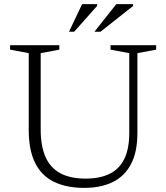

<svg xmlns="http://www.w3.org/2000/svg" viewBox="-20 -902 808 932"><path d="M607.5 -258V-644L516.5 -661V-682.5H738V-661L647 -644V-256.5Q647 -165 616.2 -106Q585.5 -47 527.8 -18.5Q470 10 389.5 10Q301.5 10 241.2 -19.8Q181 -49.5 150.2 -111.8Q119.5 -174 119.5 -270.5V-644L29 -661V-682.5H268V-661L177.5 -644V-274Q177.5 -193 201 -140Q224.5 -87 273 -61Q321.5 -35 395.5 -35Q464 -35 511.2 -57.8Q558.5 -80.5 583 -129.8Q607.5 -179 607.5 -258ZM438.5 -748 544.5 -882H626V-873L468 -748ZM315 -748 378.5 -882H451.5V-873.5L340 -748Z"/></svg>

Font: Newsreader 14pt Light
Style: Regular
Weight: 300
Designer: Hugues Gentile
Foundry: Production Type
Version: Version 1.003